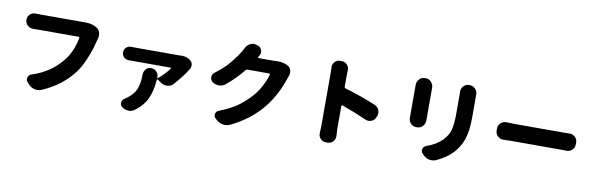

<svg xmlns="http://www.w3.org/2000/svg" viewBox="-56 -1355 6112 1976"><g transform="rotate(10 3000.0 -367.5)"><path d="M713.9 -734.4Q720.7 -734.4 726.6 -734.4Q797.9 -734.4 844.7 -704.1Q871.1 -688.5 880.9 -658.2Q885.7 -642.6 885.7 -626Q885.7 -612.3 882.8 -598.6Q878.9 -586.9 878.9 -585.9Q862.3 -521.5 847.7 -473.6Q833 -425.8 800.3 -351.6Q767.6 -277.3 727.5 -223.6Q607.4 -61.5 400.4 27.3Q378.9 36.1 356.4 36.1Q341.8 36.1 327.1 32.2Q290 23.4 263.7 -5.9L246.1 -25.4Q232.4 -40 232.4 -57.6Q232.4 -65.4 235.4 -74.2Q243.2 -101.6 271.5 -110.4Q463.9 -171.9 582 -319.3Q664.1 -419.9 690.4 -567.4Q691.4 -571.3 689 -574.2Q686.5 -577.1 682.6 -577.1H252Q231.4 -577.1 207 -576.2Q205.1 -576.2 204.1 -576.2Q170.9 -576.2 147.5 -598.6Q122.1 -623 122.1 -657.2V-658.2Q122.1 -692.4 147.5 -714.8Q169.9 -735.4 201.2 -735.4Q204.1 -735.4 207 -735.4Q235.4 -734.4 252 -734.4H693.4Q704.1 -734.4 713.9 -734.4Z M1752.9 -569.3Q1758.8 -569.3 1764.6 -569.3Q1820.3 -569.3 1857.4 -535.2Q1876 -518.6 1877.9 -493.2Q1877.9 -490.2 1877.9 -487.3Q1877.9 -464.8 1866.2 -447.3Q1811.5 -360.4 1730.5 -269.5Q1706.1 -242.2 1668 -239.3Q1663.1 -239.3 1659.2 -239.3Q1627 -239.3 1599.6 -257.8L1558.6 -286.1Q1556.6 -288.1 1553.7 -286.6Q1550.8 -285.2 1550.8 -282.2Q1546.9 -230.5 1539.1 -189.9Q1531.2 -149.4 1513.7 -103Q1496.1 -56.6 1462.9 -14.6Q1429.7 27.3 1380.9 63.5Q1353.5 83 1321.3 83Q1317.4 83 1314.5 82Q1278.3 80.1 1248 56.6Q1229.5 41 1229.5 18.6Q1229.5 15.6 1230.5 11.7Q1233.4 -15.6 1256.8 -30.3Q1265.6 -36.1 1274.4 -42Q1345.7 -91.8 1371.1 -151.4Q1396.5 -210.9 1397.5 -306.6Q1397.5 -340.8 1418.5 -365.2Q1439.5 -389.6 1471.7 -389.6Q1505.9 -389.6 1529.3 -365.2Q1551.8 -342.8 1551.8 -311.5Q1551.8 -308.6 1551.8 -306.6Q1551.8 -304.7 1551.8 -303.7Q1551.8 -300.8 1554.2 -299.3Q1556.6 -297.9 1558.6 -299.8Q1591.8 -326.2 1624 -360.4Q1656.2 -394.5 1672.9 -420.9Q1674.8 -423.8 1673.3 -426.3Q1671.9 -428.7 1668 -428.7H1269.5Q1252.9 -428.7 1235.4 -428.7Q1234.4 -428.7 1232.4 -428.7Q1203.1 -428.7 1181.6 -448.2Q1159.2 -468.8 1159.2 -500Q1159.2 -530.3 1181.6 -550.8Q1203.1 -569.3 1230.5 -569.3Q1233.4 -569.3 1235.4 -569.3Q1253.9 -568.4 1269.5 -568.4H1715.8Q1731.4 -568.4 1752.9 -569.3Z M2720.7 -683.6Q2733.4 -684.6 2745.1 -684.6Q2809.6 -684.6 2853.5 -658.2Q2878.9 -642.6 2886.7 -613.3Q2889.6 -600.6 2889.6 -589.8Q2889.6 -572.3 2882.8 -555.7Q2878.9 -546.9 2876 -538.1Q2813.5 -345.7 2703.1 -210Q2575.2 -52.7 2375 43.9Q2348.6 55.7 2321.3 55.7Q2311.5 55.7 2300.8 53.7Q2262.7 47.9 2233.4 21.5L2216.8 6.8Q2200.2 -8.8 2200.2 -28.3Q2200.2 -34.2 2201.2 -40Q2207 -67.4 2233.4 -77.1Q2346.7 -120.1 2420.9 -172.9Q2495.1 -225.6 2557.6 -295.9Q2601.6 -343.8 2638.2 -414.1Q2674.8 -484.4 2687.5 -536.1Q2688.5 -540 2686 -543Q2683.6 -545.9 2680.7 -545.9H2451.2Q2441.4 -545.9 2434.6 -538.1Q2353.5 -438.5 2256.8 -358.4Q2226.6 -335 2189.5 -335Q2152.3 -335 2121.1 -357.4Q2097.7 -375 2097.7 -404.3Q2097.7 -436.5 2123 -455.1Q2168.9 -489.3 2208 -525.4Q2247.1 -561.5 2276.4 -598.1Q2305.7 -634.8 2324.2 -660.6Q2342.8 -686.5 2364.3 -720.7Q2374 -737.3 2385.7 -760.7Q2401.4 -793 2433.6 -808.6Q2452.1 -818.4 2470.7 -818.4Q2484.4 -818.4 2498 -813.5L2513.7 -808.6Q2543.9 -798.8 2553.7 -768.6Q2558.6 -756.8 2558.6 -745.1Q2558.6 -727.5 2547.9 -710.9Q2543 -702.1 2537.1 -691.4Q2535.2 -688.5 2536.6 -685.5Q2538.1 -682.6 2542 -682.6H2693.4Q2706.1 -682.6 2720.7 -683.6Z M3802.7 -417Q3835.9 -403.3 3849.6 -370.1Q3855.5 -354.5 3855.5 -337.9Q3855.5 -321.3 3848.6 -304.7L3843.8 -293Q3831.1 -260.7 3798.8 -249Q3784.2 -243.2 3769.5 -243.2Q3752 -243.2 3735.4 -251Q3627 -299.8 3477.5 -353.5Q3473.6 -354.5 3470.7 -352.5Q3467.8 -350.6 3467.8 -347.7V-99.6Q3467.8 -81.1 3471.7 -33.2Q3471.7 -30.3 3471.7 -27.3Q3471.7 2.9 3451.2 25.4Q3427.7 50.8 3393.6 50.8H3374Q3340.8 50.8 3318.4 25.4Q3297.9 2.9 3297.9 -26.4Q3297.9 -30.3 3297.9 -33.2Q3300.8 -72.3 3300.8 -99.6V-670.9Q3300.8 -692.4 3299.8 -716.8Q3298.8 -719.7 3298.8 -722.7Q3298.8 -752.9 3319.3 -775.4Q3340.8 -800.8 3374 -800.8H3392.6Q3426.8 -800.8 3449.2 -775.4Q3469.7 -752.9 3469.7 -722.7Q3469.7 -719.7 3469.7 -716.8Q3467.8 -692.4 3467.8 -670.9V-543.9Q3467.8 -534.2 3477.5 -531.2Q3641.6 -483.4 3802.7 -417Z M4183.6 -692.4Q4183.6 -726.6 4207.5 -752Q4231.4 -777.3 4264.6 -777.3H4274.4Q4307.6 -777.3 4331.5 -752Q4355.5 -726.6 4355.5 -692.4V-358.4V-348.6Q4355.5 -314.5 4332 -290Q4308.6 -264.6 4274.4 -264.6H4263.7Q4229.5 -264.6 4206.1 -290Q4183.6 -314.5 4183.6 -347.7V-359.4ZM4645.5 -704.1Q4645.5 -736.3 4668 -760.7Q4690.4 -786.1 4723.6 -786.1H4733.4Q4767.6 -786.1 4791 -760.7Q4814.5 -736.3 4814.5 -703.1Q4814.5 -702.1 4814.5 -701.2Q4814.5 -689.5 4814.5 -677.7V-460Q4814.5 -317.4 4783.7 -230.5Q4752.9 -143.6 4691.4 -79.1Q4629.9 -14.6 4525.4 34.2Q4502 43.9 4478.5 43.9Q4465.8 43.9 4452.1 41Q4415 32.2 4387.7 2.9L4377.9 -7.8Q4363.3 -22.5 4363.3 -40Q4363.3 -47.9 4366.2 -55.7Q4374 -82 4400.4 -91.8Q4502.9 -127 4565.4 -191.4Q4613.3 -242.2 4629.9 -302.2Q4646.5 -362.3 4646.5 -470.7V-677.7Z M5170.9 -293Q5168.9 -293 5168 -293Q5134.8 -293 5111.3 -315.4Q5085.9 -339.8 5085.9 -374V-395.5Q5085.9 -429.7 5111.3 -453.1Q5134.8 -475.6 5167 -475.6Q5168.9 -475.6 5170.9 -475.6Q5225.6 -472.7 5258.8 -472.7H5790Q5807.6 -472.7 5828.1 -473.6Q5830.1 -473.6 5833 -473.6Q5864.3 -473.6 5887.7 -452.1Q5913.1 -428.7 5913.1 -395.5V-374Q5913.1 -339.8 5887.7 -316.4Q5864.3 -293.9 5833 -293.9Q5830.1 -293.9 5828.1 -293.9Q5805.7 -294.9 5790 -294.9H5258.8Q5219.7 -294.9 5170.9 -293Z"/></g></svg>

Font: Gen Jyuu GothicX Heavy
Style: Bold
Weight: 900
Designer: [Source Han Sans]
Ryoko NISHIZUKA  (kana & ideographs); Paul D. Hunt (Latin, Greek & Cyrillic); Wenlong ZHANG  (bopomofo
Version: Version 1.002.20150607